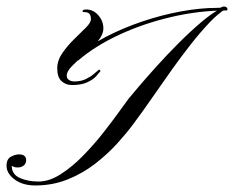

<svg xmlns="http://www.w3.org/2000/svg" viewBox="-90 -567 716 587"><path d="M174 -538Q195 -538 210.5 -520.5Q226 -503 226 -480Q226 -461 209 -441Q192 -421 170 -402Q148 -383 131 -366Q114 -349 114 -335Q114 -327 121 -322.5Q128 -318 137 -318Q158 -318 173 -325.5Q188 -333 197 -341Q206 -349 210 -352Q212 -354 213 -354Q215 -354 216.5 -351.5Q218 -349 215 -347Q213 -344 204 -334Q195 -324 177 -315.5Q159 -307 130 -307Q111 -307 98 -319Q85 -331 85 -358Q85 -382 100.5 -404.5Q116 -427 136.5 -447Q157 -467 172.5 -482.5Q188 -498 188 -508Q188 -519 183.5 -524.5Q179 -530 168 -530Q161 -530 162.5 -534Q164 -538 174 -538ZM149 -382 147 -396Q183 -428 234 -454.5Q285 -481 344 -501Q403 -521 462.5 -532Q522 -543 575 -543Q585 -543 587.5 -545Q590 -547 595 -547Q603 -547 605 -541Q607 -535 602 -535Q519 -535 433.5 -515Q348 -495 274 -460.5Q200 -426 149 -382ZM595 -544Q595 -544 598.5 -541.5Q602 -539 599 -539Q577 -526 549.5 -497Q522 -468 493 -431Q464 -394 436.5 -355.5Q409 -317 386 -283.5Q363 -250 347 -228Q337 -214 317 -187Q297 -160 268 -128Q239 -96 201 -66.5Q163 -37 117 -18.5Q71 0 18 0Q-21 0 -45.5 -18.5Q-70 -37 -70 -60Q-70 -81 -56.5 -88Q-43 -95 -32 -95Q-10 -95 -10 -77Q-10 -67 -17.5 -61Q-25 -55 -36 -55Q-44 -55 -49 -57.5Q-54 -60 -54 -60Q-54 -34 -29.5 -23Q-5 -12 28 -12Q61 -12 96.5 -35Q132 -58 165.5 -92.5Q199 -127 227.5 -163.5Q256 -200 276 -228Q296 -256 303 -265Q311 -275 334 -302Q357 -329 389 -364.5Q421 -400 456.5 -435.5Q492 -471 525 -499Q558 -527 582 -539Q584 -541 587 -542Q590 -543 595 -544Z"/></svg>

Font: Kapakana
Style: Regular
Weight: 400
Designer: Kousuke Nagai
Version: Version 1.002